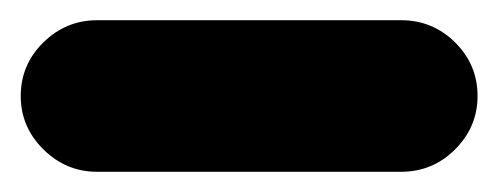

<svg xmlns="http://www.w3.org/2000/svg" viewBox="-95 -116 487 188"><path d="M372.6 -22Q372.6 8.3 350.6 30.3Q328.6 52.2 297.9 52.2H0Q-30.3 52.2 -52.5 30.3Q-74.7 8.3 -74.7 -22Q-74.7 -52.7 -52.5 -74.5Q-30.3 -96.2 0 -96.2H297.9Q328.6 -96.2 350.6 -74.5Q372.6 -52.7 372.6 -22Z"/></svg>

Font: Mikhak-DS2-FD ExtraBold
Style: Regular
Weight: 800
Designer: Amin Abedi
Version: Version 3.2